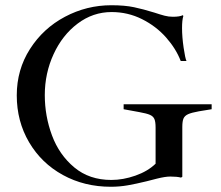

<svg xmlns="http://www.w3.org/2000/svg" viewBox="-20 -701 845 733"><path d="M44 -337Q44 -435 94.5 -514Q145 -593 228 -637Q311 -681 405 -681Q456 -681 491.5 -673.5Q527 -666 569 -653Q593 -645 608.5 -641Q624 -637 640 -637Q666 -637 678 -643L680 -640Q675 -625 675 -594Q675 -560 681 -519Q687 -478 692 -468H670Q652 -515 614 -558Q576 -601 522 -628Q468 -655 406 -655Q335 -655 276.5 -611Q218 -567 184.5 -494Q151 -421 151 -338Q151 -258 178.5 -184Q206 -110 263.5 -62Q321 -14 405 -14Q450 -14 497 -30.5Q544 -47 574 -76V-214Q574 -236 569.5 -246.5Q565 -257 552.5 -262.5Q540 -268 512 -273L452 -284V-303H788V-284L739 -276Q711 -271 698 -265Q685 -259 680.5 -248.5Q676 -238 676 -216V-26L671 -23Q656 -27 630 -27Q611 -27 579 -19Q547 -11 540 -9Q499 1 467.5 6.5Q436 12 403 12Q302 12 220 -33Q138 -78 91 -158Q44 -238 44 -337Z"/></svg>

Font: Ibarra Real Nova
Style: Regular
Weight: 400
Designer: Jose Maria Ribagorda & Octavio Pardo
Foundry: Jose Maria Ribagorda
Version: Version 1.014